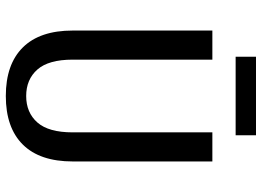

<svg xmlns="http://www.w3.org/2000/svg" viewBox="-140 -750 900 660"><g transform="rotate(90 310.0 -420.0)"><path d="M85 0ZM310 -60Q367 -60 401 -98.5Q435 -137 435 -220V-700H535V-220Q535 -107 477 -48.5Q419 10 310 10Q201 10 143 -48.5Q85 -107 85 -220V-700H185V-220Q185 -137 219 -98.5Q253 -60 310 -60ZM445 -850V-780H175V-850Z"/></g></svg>

Font: Scada
Style: Regular
Weight: 400
Designer: Jovanny Lemonad
Foundry: Jovanny Lemonad
Version: Version 3.005; ttfautohint (v0.91) -l 8 -r 50 -G 200 -x 0 -w